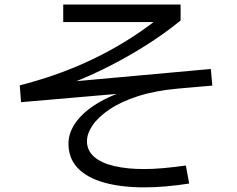

<svg xmlns="http://www.w3.org/2000/svg" viewBox="-20 -774 1040 842"><path d="M72.3 -325.9 66.7 -399.6Q143.2 -419.3 214.8 -444Q286.4 -468.7 353.7 -499.1Q420.9 -529.4 483.8 -565.2Q546.7 -600.9 605.2 -641.8Q663.8 -682.7 717.7 -729.1L714.6 -677.3H257.3V-754.1H772V-684.2Q705.1 -629.4 626.9 -579.5Q548.8 -529.6 463.9 -486.1Q379 -442.7 292.1 -408.8Q205.3 -374.9 120.4 -352.2L116.7 -400.1Q313.6 -417.7 510.6 -435.8Q707.6 -453.9 904.5 -471.5L911.2 -398.6Q702.7 -380.4 493.6 -362.3Q284.5 -344.2 72.3 -325.9ZM613.9 47.7Q511.3 47.7 436.3 26.6Q361.3 5.5 320.8 -37.2Q280.3 -79.8 280.3 -143.9Q280.3 -192.9 313.4 -238.6Q346.4 -284.3 408.4 -321.6Q470.4 -359 557.9 -384.7Q645.4 -410.5 753.3 -420.1L759.9 -385.4Q660.7 -376.6 585.7 -352.4Q510.8 -328.3 460.9 -294.7Q411 -261.1 386.2 -224.7Q361.4 -188.4 361.4 -154.8Q361.4 -113.8 392.6 -86.6Q423.7 -59.3 480.4 -45.9Q537.2 -32.6 611.9 -32.6Q649.8 -32.6 695.7 -36.6Q741.6 -40.7 795.1 -48.2L809.6 30.9Q701.1 47.7 613.9 47.7Z"/></svg>

Font: Murecho Thin
Style: Regular
Weight: 100
Designer: Neil Summerour
Foundry: Positype
Version: Version 1.010